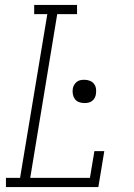

<svg xmlns="http://www.w3.org/2000/svg" viewBox="-20 -755 540 775"><path d="M4 0V-37H61L171 -698H118V-735H291V-698H211L102 -37H343L361 -145H401L377 0ZM321 -339Q309 -339 298.5 -343Q288 -347 282 -355.5Q276 -364 274 -375Q272 -386 274 -398Q275 -405 279.5 -412.5Q284 -420 290.5 -425Q297 -430 305 -431.5Q313 -433 321 -433Q332 -433 342.5 -429Q353 -425 359.5 -416.5Q366 -408 367.5 -397Q369 -386 367 -374Q366 -367 362 -359.5Q358 -352 351 -347Q344 -342 336 -340.5Q328 -339 321 -339Z"/></svg>

Font: Iosevka Slab XLtObl
Style: Regular
Weight: 200
Italic angle: -9°
Monospace: yes
Designer: Belleve Invis
Foundry: Belleve Invis
Version: Version 11.1.1; ttfautohint (v1.8.3)